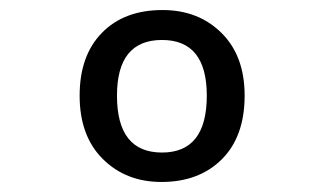

<svg xmlns="http://www.w3.org/2000/svg" viewBox="-20 -742 640 379"><path d="M298.8 -382.8Q228.5 -382.8 182.9 -428.2Q137.2 -473.6 137.2 -553.2Q137.2 -632.3 181.2 -677.2Q225.1 -722.2 300.8 -722.2Q371.6 -722.2 417.2 -677Q462.9 -631.8 462.9 -553.2Q462.9 -472.7 418 -427.7Q373 -382.8 298.8 -382.8ZM299.8 -440.9Q388.2 -440.9 388.2 -553.2Q388.2 -663.1 299.8 -663.1Q210.9 -663.1 210.9 -553.2Q210.9 -440.9 299.8 -440.9Z"/></svg>

Font: Droid Sans Mono
Style: Regular
Weight: 400
Monospace: yes
Foundry: Ascender Corporation
Version: Version 1.00 build 112